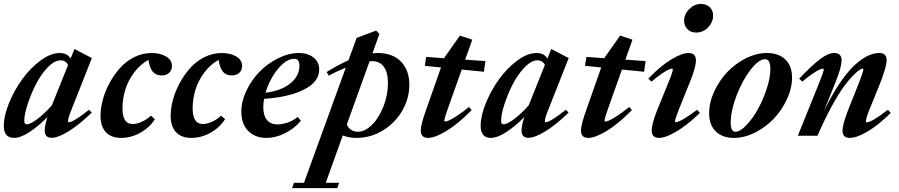

<svg xmlns="http://www.w3.org/2000/svg" viewBox="-24 -697 4619 986"><path d="M48.3 11.2Q-4.4 11.2 -4.4 -50.8Q-4.4 -102.5 22.7 -168.5Q49.8 -234.4 90.6 -290.8Q131.3 -347.2 183.8 -386Q236.3 -424.8 282.7 -424.8Q321.8 -424.8 338.4 -396L358.4 -445.3L447.8 -398.9L344.2 -136.7Q325.2 -90.8 325.2 -73.7Q325.2 -69.3 328.6 -69.3Q353 -69.3 433.1 -133.3L447.3 -118.7Q380.4 -54.2 326.7 -21.7Q272.9 10.7 241.2 10.7Q205.6 10.7 205.6 -26.4Q205.6 -51.8 219.7 -95.7Q172.4 -47.9 126.7 -18.3Q81.1 11.2 48.3 11.2ZM100.6 -76.7Q100.6 -58.6 112.8 -58.6Q131.8 -58.6 168 -85.7Q204.1 -112.8 242.2 -155.8L325.7 -363.8Q313.5 -387.2 287.6 -387.2Q255.9 -387.2 220.9 -350.8Q186 -314.5 160.4 -264.2Q134.8 -213.9 117.7 -161.4Q100.6 -108.9 100.6 -76.7Z M598.1 11.2Q546.9 11.2 519.5 -18.3Q492.2 -47.9 492.2 -103Q492.2 -140.1 503.4 -183.1Q514.6 -226.1 537.6 -268.8Q560.5 -311.5 591.1 -346.4Q621.6 -381.3 664.6 -403.1Q707.5 -424.8 754.9 -424.8Q798.8 -424.8 828.9 -407Q858.9 -389.2 858.9 -358.4Q858.9 -336.4 844.5 -323Q830.1 -309.6 805.2 -309.6Q776.9 -309.6 760.7 -328.4Q744.6 -347.2 738.3 -389.6Q695.3 -365.7 664.3 -324Q633.3 -282.2 619.1 -235.4Q605 -188.5 605 -140.6Q605 -60.1 657.2 -60.1Q678.7 -60.1 704.6 -71.8Q730.5 -83.5 751 -103L771.5 -85Q743.7 -41.5 696.3 -15.1Q648.9 11.2 598.1 11.2Z M958.5 11.2Q907.2 11.2 879.9 -18.3Q852.5 -47.9 852.5 -103Q852.5 -140.1 863.8 -183.1Q875 -226.1 897.9 -268.8Q920.9 -311.5 951.4 -346.4Q981.9 -381.3 1024.9 -403.1Q1067.9 -424.8 1115.2 -424.8Q1159.2 -424.8 1189.2 -407Q1219.2 -389.2 1219.2 -358.4Q1219.2 -336.4 1204.8 -323Q1190.4 -309.6 1165.5 -309.6Q1137.2 -309.6 1121.1 -328.4Q1105 -347.2 1098.6 -389.6Q1055.7 -365.7 1024.7 -324Q993.7 -282.2 979.5 -235.4Q965.3 -188.5 965.3 -140.6Q965.3 -60.1 1017.6 -60.1Q1039.1 -60.1 1064.9 -71.8Q1090.8 -83.5 1111.3 -103L1131.8 -85Q1104 -41.5 1056.6 -15.1Q1009.3 11.2 958.5 11.2Z M1343.8 11.2Q1286.1 11.2 1250.7 -24.7Q1215.3 -60.5 1215.3 -124Q1215.3 -176.8 1241.7 -231.9Q1268.1 -287.1 1309.3 -329.1Q1350.6 -371.1 1404.5 -397.9Q1458.5 -424.8 1510.3 -424.8Q1558.6 -424.8 1587.2 -400.6Q1615.7 -376.5 1615.2 -339.8Q1615.2 -275.9 1536.1 -236.6Q1457 -197.3 1332.5 -189.5Q1328.1 -168.5 1328.1 -147.5Q1328.1 -103 1347.2 -80.6Q1366.2 -58.1 1400.4 -58.1Q1423.8 -58.1 1452.4 -67.4Q1481 -76.7 1504.9 -96.7L1521 -76.7Q1488.3 -37.1 1439.9 -12.9Q1391.6 11.2 1343.8 11.2ZM1486.8 -395Q1445.8 -395 1402.8 -342.3Q1359.9 -289.6 1339.8 -220.7Q1420.4 -231 1467 -268.8Q1513.7 -306.6 1513.7 -359.9Q1513.7 -395 1486.8 -395Z M1806.6 11.2Q1767.6 11.2 1736.3 -1.5L1648.9 241.7H1717.8L1708 269H1476.1L1485.8 241.7H1537.1L1751.5 -349.1Q1694.8 -326.2 1665 -308.1L1653.3 -327.1Q1715.3 -365.2 1765.6 -387.7L1807.6 -502.4L1907.7 -540L1924.3 -522.5L1888.7 -423.3Q1901.9 -424.8 1915.5 -424.8Q1992.2 -424.8 2035.2 -380.6Q2078.1 -336.4 2078.1 -262.2Q2078.1 -191.4 2041.7 -128.4Q2005.4 -65.4 1942.4 -27.1Q1879.4 11.2 1806.6 11.2ZM1886.7 -382.8Q1882.3 -383.3 1874 -382.3L1756.8 -57.1Q1774.4 -20.5 1814 -20.5Q1850.6 -20.5 1886.5 -56.2Q1922.4 -91.8 1945.3 -150.6Q1968.3 -209.5 1968.3 -271Q1968.3 -325.7 1946.8 -354.5Q1925.3 -383.3 1886.7 -382.8Z M2174.3 11.2Q2136.7 11.2 2136.7 -26.9Q2136.7 -56.2 2165 -135.3L2240.7 -350.6L2157.7 -358.9L2164.6 -404.8L2257.3 -397.9L2259.3 -402.8L2337.9 -514.2L2401.4 -493.2L2364.7 -390.6L2468.8 -383.3L2460.9 -328.6L2347.2 -339.8L2276.4 -140.6Q2257.8 -89.8 2257.8 -76.2Q2257.8 -72.8 2261.7 -72.8Q2268.1 -72.8 2281 -78.1Q2293.9 -83.5 2322 -101.6Q2350.1 -119.6 2384.3 -147.5L2398.4 -131.8Q2326.7 -59.1 2267.8 -23.9Q2209 11.2 2174.3 11.2Z M2497.1 11.2Q2444.3 11.2 2444.3 -50.8Q2444.3 -102.5 2471.4 -168.5Q2498.5 -234.4 2539.3 -290.8Q2580.1 -347.2 2632.6 -386Q2685.1 -424.8 2731.4 -424.8Q2770.5 -424.8 2787.1 -396L2807.1 -445.3L2896.5 -398.9L2793 -136.7Q2773.9 -90.8 2773.9 -73.7Q2773.9 -69.3 2777.3 -69.3Q2801.8 -69.3 2881.8 -133.3L2896 -118.7Q2829.1 -54.2 2775.4 -21.7Q2721.7 10.7 2689.9 10.7Q2654.3 10.7 2654.3 -26.4Q2654.3 -51.8 2668.5 -95.7Q2621.1 -47.9 2575.4 -18.3Q2529.8 11.2 2497.1 11.2ZM2549.3 -76.7Q2549.3 -58.6 2561.5 -58.6Q2580.6 -58.6 2616.7 -85.7Q2652.8 -112.8 2690.9 -155.8L2774.4 -363.8Q2762.2 -387.2 2736.3 -387.2Q2704.6 -387.2 2669.7 -350.8Q2634.8 -314.5 2609.1 -264.2Q2583.5 -213.9 2566.4 -161.4Q2549.3 -108.9 2549.3 -76.7Z M2997.1 11.2Q2959.5 11.2 2959.5 -26.9Q2959.5 -56.2 2987.8 -135.3L3063.5 -350.6L2980.5 -358.9L2987.3 -404.8L3080.1 -397.9L3082 -402.8L3160.6 -514.2L3224.1 -493.2L3187.5 -390.6L3291.5 -383.3L3283.7 -328.6L3169.9 -339.8L3099.1 -140.6Q3080.6 -89.8 3080.6 -76.2Q3080.6 -72.8 3084.5 -72.8Q3090.8 -72.8 3103.8 -78.1Q3116.7 -83.5 3144.8 -101.6Q3172.9 -119.6 3207 -147.5L3221.2 -131.8Q3149.4 -59.1 3090.6 -23.9Q3031.7 11.2 2997.1 11.2Z M3550.3 -529.8Q3523.4 -529.8 3506.3 -547.1Q3489.3 -564.5 3489.3 -590.8Q3489.3 -624.5 3515.9 -650.6Q3542.5 -676.8 3575.2 -676.8Q3603 -676.8 3620.6 -660.2Q3638.2 -643.6 3638.2 -617.2Q3638.2 -583.5 3612.5 -556.6Q3586.9 -529.8 3550.3 -529.8ZM3359.9 11.2Q3322.8 11.2 3322.8 -26.9Q3322.8 -62.5 3352.5 -135.3L3407.7 -271Q3431.2 -327.1 3431.2 -340.3Q3431.2 -344.7 3427.2 -344.7Q3421.4 -344.7 3409.7 -339.6Q3397.9 -334.5 3374 -318.4Q3350.1 -302.2 3321.8 -277.8L3305.2 -293Q3368.2 -358.9 3423.3 -391.8Q3478.5 -424.8 3511.7 -424.8Q3549.8 -424.8 3549.8 -387.2Q3549.8 -351.6 3521 -280.8L3462.9 -136.7Q3442.4 -85 3442.4 -73.2Q3442.4 -69.3 3445.8 -69.3Q3451.7 -69.3 3463.4 -74Q3475.1 -78.6 3499.8 -94Q3524.4 -109.4 3555.7 -133.3L3570.3 -117.2Q3503.9 -53.2 3448.7 -21Q3393.6 11.2 3359.9 11.2Z M3745.6 11.2Q3686 11.2 3651.9 -22Q3617.7 -55.2 3617.7 -115.2Q3617.7 -170.4 3643.8 -227.1Q3669.9 -283.7 3710.9 -326.9Q3752 -370.1 3806.2 -397.5Q3860.4 -424.8 3913.1 -424.8Q3974.6 -424.8 4009 -391.6Q4043.5 -358.4 4043.5 -299.3Q4043.5 -243.7 4017.1 -187Q3990.7 -130.4 3949.2 -86.9Q3907.7 -43.5 3853.3 -16.1Q3798.8 11.2 3745.6 11.2ZM3752.4 -20.5Q3776.9 -20.5 3808.8 -54Q3840.8 -87.4 3867.7 -135.5Q3894.5 -183.6 3913.3 -241Q3932.1 -298.3 3932.1 -341.8Q3932.1 -393.1 3904.8 -393.1Q3872.6 -393.1 3830.3 -338.4Q3788.1 -283.7 3758.3 -205.6Q3728.5 -127.4 3728.5 -66.4Q3728.5 -20.5 3752.4 -20.5Z M4073.2 0 4182.6 -271Q4206.1 -328.6 4206.1 -340.3Q4206.1 -344.7 4202.1 -344.7Q4196.3 -344.7 4184.6 -339.6Q4172.9 -334.5 4148.7 -318.4Q4124.5 -302.2 4096.7 -277.8L4080.1 -293Q4143.6 -359.9 4186 -392.3Q4228.5 -424.8 4260.3 -424.8Q4297.9 -424.8 4297.9 -387.2Q4297.9 -353.5 4269 -280.8L4207 -126Q4240.2 -194.3 4273.9 -247.3Q4307.6 -300.3 4336.7 -333.3Q4365.7 -366.2 4394.8 -387.2Q4423.8 -408.2 4447 -416.5Q4470.2 -424.8 4492.2 -424.8Q4529.3 -424.8 4529.3 -387.2Q4529.3 -369.6 4517.1 -330.1Q4504.9 -290.5 4489.7 -253.9L4441.9 -136.7Q4422.4 -87.4 4422.4 -72.8Q4422.4 -68.8 4426.3 -68.8Q4452.6 -68.8 4535.6 -133.3L4550.3 -117.2Q4484.4 -52.2 4429.4 -20.5Q4374.5 11.2 4340.3 11.2Q4302.7 11.2 4302.7 -25.9Q4302.7 -58.6 4332.5 -134.8L4386.2 -269Q4409.7 -329.6 4409.7 -340.8Q4409.7 -344.7 4405.8 -344.7Q4401.4 -344.7 4390.6 -338.4Q4379.9 -332 4357.4 -309.6Q4335 -287.1 4309.3 -252.2Q4283.7 -217.3 4247.3 -151.1Q4210.9 -85 4174.3 0Z"/></svg>

Font: Elstob 18pt
Style: Bold Italic
Weight: 700
Italic angle: -20°
Designer: Peter S. Baker
Version: Version 1.015